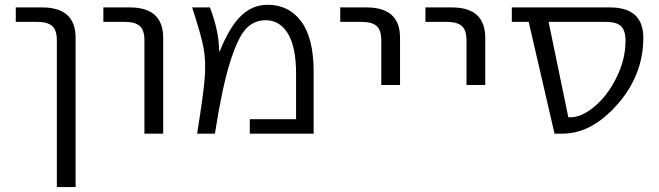

<svg xmlns="http://www.w3.org/2000/svg" viewBox="-20 -550 2712 790"><path d="M44.9 -460V-519.5H153.3Q291 -519.5 291 -394.5V219.7H213.9V-384.8Q213.9 -425.8 194.8 -442.9Q175.8 -460 131.8 -460Z M405.3 -460V-519.5H513.7Q651.4 -519.5 651.4 -394.5V0H574.2V-384.8Q574.2 -425.8 555.2 -442.9Q536.1 -460 492.2 -460Z M1007.8 0V-59.6H1198.2V-248Q1198.2 -355.5 1165 -411.1Q1131.8 -466.8 1073.2 -466.8Q1024.4 -466.8 991.2 -430.7Q958 -394.5 925.8 -291.5Q893.6 -188.5 864.3 0H791Q818.4 -169.9 822.8 -234.9Q827.1 -299.8 817.9 -351.6Q808.6 -403.3 770.5 -519.5H843.8Q880.9 -422.9 881.8 -338.9L883.8 -337.9Q923.8 -438.5 971.2 -484.4Q1018.6 -530.3 1081.1 -530.3Q1168.9 -530.3 1219.7 -461.4Q1270.5 -392.6 1270.5 -254.9V0Z M1379.9 -460V-519.5H1488.3Q1626 -519.5 1626 -394.5V-200.2H1548.8V-384.8Q1548.8 -425.8 1529.8 -442.9Q1510.7 -460 1466.8 -460Z M1730.5 -460V-519.5H1838.9Q1976.6 -519.5 1976.6 -394.5V-200.2H1899.4V-384.8Q1899.4 -425.8 1880.4 -442.9Q1861.3 -460 1817.4 -460Z M2627 -394.5Q2627 -242.2 2521 -121.1Q2415 0 2293.9 0H2261.7L2155.3 -460H2085.9V-519.5H2489.3Q2627 -519.5 2627 -394.5ZM2237.3 -460 2318.4 -67.4H2327.1Q2373 -67.4 2426.3 -111.8Q2479.5 -156.2 2516.6 -231Q2553.7 -305.7 2553.7 -381.8Q2553.7 -424.8 2535.2 -442.4Q2516.6 -460 2471.7 -460Z"/></svg>

Font: Gen Shin Gothic Normal
Style: Regular
Weight: 300
Designer: [Source Han Sans]
Ryoko NISHIZUKA  (kana & ideographs); Paul D. Hunt (Latin, Greek & Cyrillic); Wenlong ZHANG  (bopomofo
Version: Version 1.002.20150607